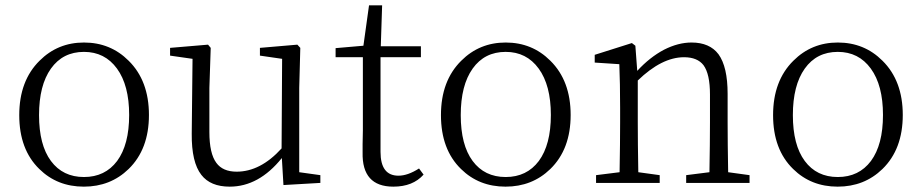

<svg xmlns="http://www.w3.org/2000/svg" viewBox="-20 -684 3447 718"><path d="M127 -52Q52 -125 52 -253.5Q52 -382 128 -457Q196 -525 294 -525Q393 -525 461 -457Q537 -382 537 -254Q537 -126 461 -52Q393 14 293.5 14Q194 14 127 -52ZM418 -82Q463 -143 463 -254Q463 -365 417.5 -427.5Q372 -490 294 -490Q215 -490 170.5 -427.5Q126 -365 126 -253.5Q126 -142 170.5 -82Q215 -22 294 -22Q373 -22 418 -82Z M839 14Q767 14 733 -30Q696 -77 697 -184L700 -464L616 -476V-505L758 -517L768 -505L763 -355V-190Q763 -110 789 -75Q813 -42 865 -42Q954 -42 1033 -129L1035 -464L952 -476V-505L1092 -517L1103 -505L1099 -355V-40L1178 -29V0L1040 8L1034 -93Q948 14 839 14Z M1451 14Q1333 14 1336 -114Q1336 -124 1336 -145Q1337 -175 1337 -196V-470H1235V-504L1339 -513L1360 -664H1409L1404 -511H1554V-470H1403V-116Q1403 -27 1470 -27Q1505 -27 1547 -54L1564 -31Q1524 14 1451 14Z M1704 -52Q1629 -125 1629 -253.5Q1629 -382 1705 -457Q1773 -525 1871 -525Q1970 -525 2038 -457Q2114 -382 2114 -254Q2114 -126 2038 -52Q1970 14 1870.5 14Q1771 14 1704 -52ZM1995 -82Q2040 -143 2040 -254Q2040 -365 1994.5 -427.5Q1949 -490 1871 -490Q1792 -490 1747.5 -427.5Q1703 -365 1703 -253.5Q1703 -142 1747.5 -82Q1792 -22 1871 -22Q1950 -22 1995 -82Z M2209 0V-29L2297 -40Q2299 -150 2299 -227V-281Q2299 -372 2296 -444L2204 -450V-479L2343 -523L2356 -513L2363 -419Q2410 -470 2463 -498Q2516 -525 2566 -525Q2634 -525 2667 -481Q2701 -434 2701 -333V-227Q2701 -150 2703 -40L2783 -29V0H2546V-29L2633 -40Q2635 -150 2635 -227V-331Q2635 -407 2611 -440Q2588 -470 2538 -470Q2455 -470 2365 -383V-227Q2365 -150 2367 -40L2447 -29V0Z M2946 -52Q2871 -125 2871 -253.5Q2871 -382 2947 -457Q3015 -525 3113 -525Q3212 -525 3280 -457Q3356 -382 3356 -254Q3356 -126 3280 -52Q3212 14 3112.5 14Q3013 14 2946 -52ZM3237 -82Q3282 -143 3282 -254Q3282 -365 3236.5 -427.5Q3191 -490 3113 -490Q3034 -490 2989.5 -427.5Q2945 -365 2945 -253.5Q2945 -142 2989.5 -82Q3034 -22 3113 -22Q3192 -22 3237 -82Z"/></svg>

Font: GenRyuMin TW L
Style: Regular
Weight: 300
Version: Version 1.501;PS 1;hotconv 16.6.51;makeotf.lib2.5.65220